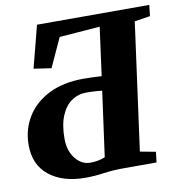

<svg xmlns="http://www.w3.org/2000/svg" viewBox="-84 -821 863 912"><g transform="rotate(-10 348.0 -365.0)"><path d="M255.5 13Q146.5 13 81.2 -39Q16 -91 16 -186Q16 -261 52.8 -321.2Q89.5 -381.5 159.2 -416.8Q229 -452 328.5 -452Q350 -452 373.8 -451Q397.5 -450 414.5 -449L446 -682L250.5 -667L186.5 -527.5L102 -540L154.5 -743H696L690 -690L614.5 -678L531 -64.5L606 -50.5L600 0H445.5Q389.5 0 344.2 6.5Q299 13 255.5 13ZM289 -53.5Q310 -53.5 327.2 -56.8Q344.5 -60 362 -67L405 -380.5Q394 -382 380.5 -383Q367 -384 353.5 -384.5Q340 -385 329 -385Q289.5 -385 257.8 -363.2Q226 -341.5 207.5 -297.2Q189 -253 189 -186Q189 -146 203.2 -116.2Q217.5 -86.5 240.2 -70Q263 -53.5 289 -53.5Z"/></g></svg>

Font: Merriweather 20pt Black
Style: Italic
Weight: 900
Italic angle: -7.8°
Version: Version 2.101